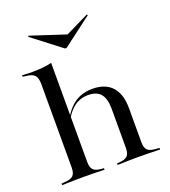

<svg xmlns="http://www.w3.org/2000/svg" viewBox="-146 -916 906 1023"><g transform="rotate(-20 307.5 -405.0)"><path d="M153.2 -2.4Q121 -2.4 92.3 -1.6Q63.7 -0.8 29.8 0V-8.9L48.4 -10.5Q82.3 -12.1 96 -25.4Q109.7 -38.7 109.7 -70.2V-207.3H197.6V-70.2Q197.6 -38.7 210.9 -25.4Q224.2 -12.1 256.5 -9.7L270.2 -8.9V0Q237.9 -0.8 210.9 -1.6Q183.9 -2.4 153.2 -2.4ZM416.9 -207.3V-293.5Q416.9 -349.2 394.4 -376.6Q371.8 -404 323.4 -404Q275 -404 239.1 -374.6Q203.2 -345.2 174.2 -283.1L172.6 -289.5Q204 -359.7 248.4 -393.5Q292.7 -427.4 355.6 -427.4Q429 -427.4 466.9 -385.5Q504.8 -343.5 504.8 -263.7V-207.3ZM461.3 -2.4Q430.6 -2.4 403.6 -1.6Q376.6 -0.8 344.4 0V-8.9L358.1 -9.7Q390.3 -12.1 403.6 -25.4Q416.9 -38.7 416.9 -70.2V-207.3H504.8V-70.2Q504.8 -38.7 518.5 -25.4Q532.3 -12.1 566.1 -10.5L585.5 -8.9V0Q550.8 -0.8 522.2 -1.6Q493.5 -2.4 461.3 -2.4ZM109.7 -207.3V-544.4Q109.7 -579.8 95.6 -594.8Q81.5 -609.7 43.5 -612.9L29.8 -614.5V-623.4Q50 -621.8 62.5 -621.4Q75 -621 88.7 -621Q120.2 -621 147.6 -623.8Q175 -626.6 197.6 -632.3V-623.4V-207.3ZM464.5 -809.7 468.5 -804.8 302.4 -679H293.5L129.8 -804.8L133.9 -809.7L350 -738.7L304.8 -731.5Z"/></g></svg>

Font: Playfair 144pt SemiExpanded Medium
Style: Regular
Weight: 500
Width: 6
Designer: Claus Eggers Sørensen
Foundry: Claus Eggers Sørensen
Version: Version 2.203